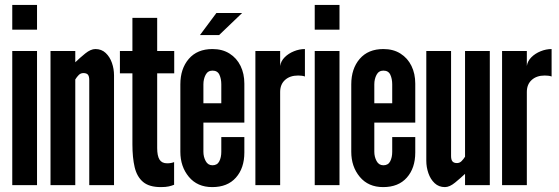

<svg xmlns="http://www.w3.org/2000/svg" viewBox="-20 -755 2280 783"><path d="M30 0V-547H131V0ZM30 -634V-735H131V-634Z M186 0V-547H287V-501Q305 -518.5 327.5 -536.8Q350 -555 369 -555Q394 -555 411 -539Q428 -523 436.5 -498.5Q445 -474 445 -448V0H344V-428Q344 -444 338.5 -450.5Q333 -457 320 -457Q309 -457 301.2 -449.2Q293.5 -441.5 287 -431V0Z M636 8Q588.5 8 563.5 -13Q538.5 -34 529.2 -73Q520 -112 520 -166V-456H469V-547H520V-682H621V-547H690.5V-456H621V-151.5Q621 -119.5 630.5 -104.2Q640 -89 661.5 -89Q671 -89 678.2 -90.5Q685.5 -92 690 -94V-1.5Q680 2.5 668.2 5.2Q656.5 8 636 8Z M845.5 8Q785 8 750.2 -33.8Q715.5 -75.5 715.5 -136V-411Q715.5 -475 750 -515Q784.5 -555 846.5 -555Q887 -555 916.2 -536.5Q945.5 -518 961 -486.2Q976.5 -454.5 976.5 -414V-255H809.5V-136Q809.5 -115.5 818.8 -98.2Q828 -81 846.5 -81Q866 -81 874.2 -97Q882.5 -113 882.5 -136V-196H976.5V-133Q976.5 -69.5 942.2 -30.8Q908 8 845.5 8ZM809.5 -334H882.5V-411Q882.5 -433.5 874.8 -450.2Q867 -467 846.5 -467Q827.5 -467 818.5 -449.8Q809.5 -432.5 809.5 -411ZM795.5 -612 862.5 -702H967.5L873.5 -612Z M1021.5 0V-547H1122.5V-486Q1125.5 -506 1141 -521.5Q1156.5 -537 1178.8 -546Q1201 -555 1223.5 -555V-443Q1217 -445.5 1209.8 -446.2Q1202.5 -447 1195.5 -447Q1162.5 -447 1142.5 -429Q1122.5 -411 1122.5 -380V0Z M1263.5 0V-547H1364.5V0ZM1263.5 -634V-735H1364.5V-634Z M1542.5 8Q1482 8 1447.2 -33.8Q1412.5 -75.5 1412.5 -136V-411Q1412.5 -475 1447 -515Q1481.5 -555 1543.5 -555Q1584 -555 1613.2 -536.5Q1642.5 -518 1658 -486.2Q1673.5 -454.5 1673.5 -414V-255H1506.5V-136Q1506.5 -115.5 1515.8 -98.2Q1525 -81 1543.5 -81Q1563 -81 1571.2 -97Q1579.5 -113 1579.5 -136V-196H1673.5V-133Q1673.5 -69.5 1639.2 -30.8Q1605 8 1542.5 8ZM1506.5 -334H1579.5V-411Q1579.5 -433.5 1571.8 -450.2Q1564 -467 1543.5 -467Q1524.5 -467 1515.5 -449.8Q1506.5 -432.5 1506.5 -411Z M1794.5 8Q1769.5 8 1752.5 -8Q1735.5 -24 1727 -48.8Q1718.5 -73.5 1718.5 -99V-547H1819.5V-119Q1819.5 -103.5 1825.2 -96.8Q1831 -90 1843.5 -90Q1854.5 -90 1862.2 -97.8Q1870 -105.5 1876.5 -116V-547H1977.5V0H1876.5V-46Q1858.5 -29 1836 -10.5Q1813.5 8 1794.5 8Z M2027.5 0V-547H2128.5V-486Q2131.5 -506 2147 -521.5Q2162.5 -537 2184.8 -546Q2207 -555 2229.5 -555V-443Q2223 -445.5 2215.8 -446.2Q2208.5 -447 2201.5 -447Q2168.5 -447 2148.5 -429Q2128.5 -411 2128.5 -380V0Z"/></svg>

Font: League Gothic
Style: Regular
Weight: 400
Designer: The League of Moveable Type
Version: Version 2.001